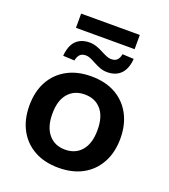

<svg xmlns="http://www.w3.org/2000/svg" viewBox="-146 -901 891 1015"><g transform="rotate(20 300.0 -393.5)"><path d="M300 10Q222 10 164.5 -21.5Q107 -53 75.5 -111Q44 -169 44 -247Q44 -326 75.5 -383.5Q107 -441 164.5 -472.5Q222 -504 300 -504Q379 -504 436 -472.5Q493 -441 524.5 -383Q556 -325 556 -247Q556 -169 524.5 -111Q493 -53 436 -21.5Q379 10 300 10ZM300 -92Q359 -92 393 -132.5Q427 -173 427 -248Q427 -323 393 -362.5Q359 -402 300 -402Q242 -402 207.5 -362.5Q173 -323 173 -248Q173 -173 207.5 -132.5Q242 -92 300 -92ZM135 -717V-797H465V-717ZM186 -552 122 -555Q125 -593 138 -618Q151 -643 174.5 -656Q198 -669 230 -669Q250 -669 269.5 -662.5Q289 -656 311 -644Q326 -636 340 -630.5Q354 -625 365 -625Q388 -625 399 -636.5Q410 -648 414 -670L478 -667Q474 -611 446 -582Q418 -553 369 -553Q348 -553 329 -560Q310 -567 288 -579Q270 -589 258 -593.5Q246 -598 235 -598Q213 -598 202 -586.5Q191 -575 186 -552Z"/></g></svg>

Font: Nunito Sans 10pt
Style: Bold
Weight: 700
Designer: Vernon Adams
Foundry: Vernon Adams
Version: Version 3.101;gftools[0.9.27]